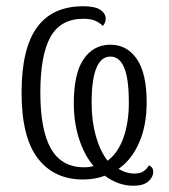

<svg xmlns="http://www.w3.org/2000/svg" viewBox="-20 -564 541 614"><path d="M406 30Q359 30 315 -2Q284 10 245 10Q153 10 101 -57.5Q49 -125 49 -268Q49 -408 98 -476Q147 -544 246 -544Q284 -544 301 -532.5Q318 -521 318 -504Q318 -497 315.5 -491.5Q313 -486 309 -481Q298 -492 283.5 -498Q269 -504 247 -504Q174 -504 141.5 -446Q109 -388 109 -268Q109 -148 143 -88.5Q177 -29 249 -29Q265 -29 279 -33Q249 -69 232.5 -121Q216 -173 216 -234Q216 -329 247.5 -375Q279 -421 333 -421Q386 -421 417.5 -375.5Q449 -330 449 -236Q449 -163 425 -108Q401 -53 359 -24Q383 -9 410 -9Q428 -9 438.5 -16Q449 -23 456 -35Q470 -30 470 -14Q470 2 454.5 16Q439 30 406 30ZM324 -50Q356 -73 374 -121.5Q392 -170 392 -236Q392 -313 377 -348Q362 -383 333 -383Q273 -383 273 -235Q273 -177 286.5 -129Q300 -81 324 -50Z"/></svg>

Font: Noto Serif Condensed Light
Style: Regular
Weight: 300
Width: 3
Designer: Monotype Design Team
Foundry: Monotype Imaging Inc.
Version: Version 2.013